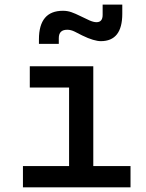

<svg xmlns="http://www.w3.org/2000/svg" viewBox="-20 -801 626 821"><path d="M275.4 0V-488.3H378.9V0ZM78.1 0V-90.8H285.2V0ZM369.1 0V-90.8H538.1V0ZM107.4 -426.8V-517.6H378.9V-426.8ZM146.5 -613.3V-632.8Q146.5 -754.9 249 -754.9Q268.6 -754.9 285.6 -748.8Q302.7 -742.7 321.3 -733.4Q345.7 -721.2 363 -713.6Q380.4 -706.1 392.6 -706.1Q418.9 -706.1 418.9 -737.3V-781.2H502.9V-742.2Q502.9 -683.6 480 -654.3Q457 -625 411.1 -625Q397.5 -625 377.4 -630.9Q357.4 -636.7 331.5 -649.4Q315.4 -657.7 299.3 -665.8Q283.2 -673.8 267.6 -673.8Q249.5 -673.8 240.5 -665Q231.4 -656.2 231.4 -637.7V-613.3Z"/></svg>

Font: Cascadia Code
Style: Regular
Weight: 400
Designer: Aaron Bell
Foundry: Saja Typeworks
Version: Version 2404.023